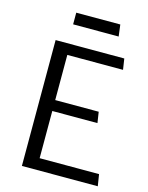

<svg xmlns="http://www.w3.org/2000/svg" viewBox="-125 -924 773 1002"><g transform="rotate(15 261.5 -423.0)"><path d="M172 -63V-318H416L407 -377H172V-621H473L464 -680H93V0H503L493 -63ZM398 -846H160V-783H406Z"/></g></svg>

Font: Catamaran
Style: Regular
Weight: 400
Designer: Pria Ravichandran
Version: Version 1.000;PS 001.000;hotconv 1.0.70;makeotf.lib2.5.58329